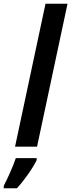

<svg xmlns="http://www.w3.org/2000/svg" viewBox="-68 -780 379 1021"><path d="M12 0H129L291 -760H174ZM-48 208V221H22C62 178 108 112 127 71V61H16C2 104 -29 172 -48 208Z"/></svg>

Font: Noto Sans SemiCondensed SemiBold
Style: Italic
Weight: 600
Width: 4
Italic angle: -12°
Designer: Monotype Design Team
Foundry: Monotype Imaging Inc.
Version: Version 2.013